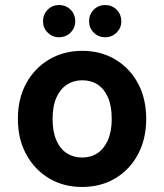

<svg xmlns="http://www.w3.org/2000/svg" viewBox="-20 -731 653 763"><path d="M306 12Q232 12 174.5 -22.5Q117 -57 84 -118Q51 -179 51 -258Q51 -339 84 -399.5Q117 -460 175 -494.5Q233 -529 307 -529Q381 -529 438.5 -494.5Q496 -460 528.5 -399.5Q561 -339 561 -258Q561 -179 528.5 -118Q496 -57 438.5 -22.5Q381 12 306 12ZM306 -105Q341 -105 367 -122Q393 -139 408.5 -173.5Q424 -208 424 -258Q424 -310 409 -344Q394 -378 368 -395Q342 -412 307 -412Q273 -412 246.5 -395Q220 -378 204.5 -344Q189 -310 189 -258Q189 -208 204 -173.5Q219 -139 245.5 -122Q272 -105 306 -105ZM214 -583Q188 -583 169.5 -601.5Q151 -620 151 -646Q151 -674 169.5 -692.5Q188 -711 214 -711Q242 -711 260.5 -692.5Q279 -674 279 -646Q279 -620 260.5 -601.5Q242 -583 214 -583ZM398 -583Q371 -583 352.5 -601.5Q334 -620 334 -646Q334 -674 352.5 -692.5Q371 -711 398 -711Q425 -711 443.5 -692.5Q462 -674 462 -646Q462 -620 443.5 -601.5Q425 -583 398 -583Z"/></svg>

Font: DM Sans 11pt
Style: Bold
Weight: 700
Version: Version 4.004;gftools[0.9.30]